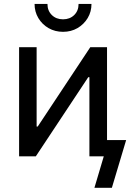

<svg xmlns="http://www.w3.org/2000/svg" viewBox="-20 -775 645 952"><path d="M510.7 0H423.3V-392.1H417.5L157.7 0H74.7V-541H161.6V-147.5H167L427.7 -541H510.7ZM292.5 -617.2Q252.9 -617.2 220.9 -635.5Q189 -653.8 170.2 -685.3Q151.4 -716.8 151.4 -755.4H215.3Q215.3 -721.7 237.1 -700.4Q258.8 -679.2 292.5 -679.2Q326.2 -679.2 347.9 -700.4Q369.6 -721.7 369.6 -755.4H433.6Q433.6 -716.8 414.8 -685.5Q396 -654.3 364.3 -635.7Q332.5 -617.2 292.5 -617.2ZM448.2 156.2 494.6 0H462.9V-80.6H605.5L534.7 156.2Z"/></svg>

Font: Inter 17pt
Style: Regular
Weight: 400
Version: Version 4.001;git-66647c0bb